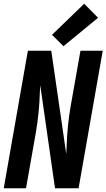

<svg xmlns="http://www.w3.org/2000/svg" viewBox="-34 -1006 569 1026"><path d="M-14 0 115 -735H154H240L320 -183Q321 -202 322 -221Q325 -332 344 -441L396 -735H515L386 0H347H260L181 -551Q180 -533 179 -514Q176 -403 157 -294L105 0ZM305 -759 244 -820 416 -986 490 -911Z"/></svg>

Font: Iosevka SS08
Style: Bold Italic
Weight: 700
Italic angle: -10°
Monospace: yes
Designer: Belleve Invis
Foundry: Belleve Invis
Version: 2.1.0; ttfautohint (v1.8.2)